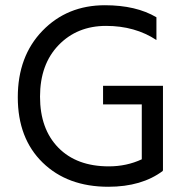

<svg xmlns="http://www.w3.org/2000/svg" viewBox="-20 -706 710 734"><path d="M394 8Q238 8 143 -84.5Q48 -177 48 -334Q48 -491 142.5 -588.5Q237 -686 381 -686Q500 -686 578 -640V-553Q496 -607 385.5 -607Q275 -607 204 -533.5Q133 -460 133 -336.5Q133 -213 203 -141.5Q273 -70 396 -70Q464 -70 522 -97V-307H374V-378H603V-56H602L603 -53Q522 8 394 8Z"/></svg>

Font: Hind Madurai
Style: Regular
Weight: 400
Designer: Jyotish Sonowal
Foundry: Indian Type Foundry
Version: Version 0.702;PS 1.0;hotconv 1.0.81;makeotf.lib2.5.63406